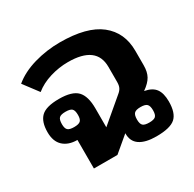

<svg xmlns="http://www.w3.org/2000/svg" viewBox="-128 -678 834 827"><g transform="rotate(-30 288.5 -264.5)"><path d="M315 -64 239 0H122V-142Q78 -142 52.5 -165.5Q27 -189 27 -235Q27 -287 52 -311Q77 -335 141 -335Q206 -335 231.5 -308.5Q257 -282 257 -221V-127L374 -226Q385 -235 390 -245.5Q395 -256 395 -273V-348Q395 -453 254 -453Q209 -453 164.5 -439.5Q120 -426 88 -400L33 -473Q75 -508 137.5 -526Q200 -544 266 -544Q400 -544 465 -492.5Q530 -441 530 -350V-278Q530 -245 518 -223.5Q506 -202 476 -181Q514 -174 530 -152Q546 -130 546 -89Q546 -32 520 -8.5Q494 15 425 15Q371 15 342.5 -4.5Q314 -24 315 -64ZM178 -234Q178 -257 169.5 -265Q161 -273 138 -273Q115 -273 106.5 -265Q98 -257 98 -234Q98 -213 106.5 -205Q115 -197 138 -197Q161 -197 169.5 -205Q178 -213 178 -234ZM468 -90Q468 -112 459.5 -120.5Q451 -129 428 -129Q405 -129 396.5 -120.5Q388 -112 388 -90Q388 -68 396.5 -60Q405 -52 428 -52Q451 -52 459.5 -60Q468 -68 468 -90Z"/></g></svg>

Font: Pridi Medium
Style: Regular
Weight: 500
Designer: Katatrad Team
Foundry: CadsonDemak
Version: Version 1.001